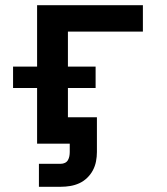

<svg xmlns="http://www.w3.org/2000/svg" viewBox="-20 -550 640 735"><path d="M129 165V77H213Q221 77 228.5 73.5Q236 70 240 63Q244 56 245.5 48Q247 40 247 32V0H122V-213H30V-295H122V-530H527V-429H240V-295H346V-213H240V-101H351V32Q351 50 347.5 68Q344 86 335.5 102Q327 118 313.5 131Q300 144 283.5 151.5Q267 159 249 162Q231 165 213 165Z"/></svg>

Font: Iosevka Curly Extended
Style: Bold
Weight: 700
Width: 7
Monospace: yes
Designer: Belleve Invis
Foundry: Belleve Invis
Version: Version 11.1.0; ttfautohint (v1.8.3)